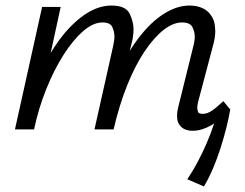

<svg xmlns="http://www.w3.org/2000/svg" viewBox="-20 -467 883 693"><path d="M656 180Q677 149 694.5 115.5Q712 82 726.5 48.5Q741 15 752 -19Q753 -21 754 -22Q747 -18 741 -14Q725 -5 708.5 0Q692 5 676 5Q660 5 648 0Q636 -5 628.5 -15.5Q621 -26 620 -36Q619 -46 619 -50Q619 -63 623 -79L677 -297Q683 -319 683 -335Q683 -352 674.5 -369Q666 -386 637 -386Q605 -386 570.5 -359Q536 -332 502.5 -282.5Q469 -233 440 -161.5Q411 -90 390 0H321L388 -299Q393 -320 393 -336Q393 -352 385.5 -369Q378 -386 350 -386Q316 -386 279.5 -354Q243 -322 209 -268.5Q175 -215 147 -145.5Q119 -76 103 0H34L132 -442H199L163 -276Q177 -299 192 -320Q235 -379 284 -413Q333 -447 382 -447Q434 -447 448 -417.5Q462 -388 462 -361Q462 -336 454 -306L448 -283Q464 -309 481 -331Q525 -388 572 -417.5Q619 -447 664 -447Q689 -447 709 -438.5Q729 -430 741 -412.5Q753 -395 755 -378.5Q757 -362 757 -355Q757 -332 749 -303L695 -99Q692 -87 692 -78Q692 -72 694.5 -64Q697 -56 712 -56Q728 -56 745.5 -68Q763 -80 786 -102L811 -72Q806 -42 797 -6Q788 30 776 67.5Q764 105 749 140.5Q734 176 716 206Z"/></svg>

Font: Isabella Sans
Style: Italic
Weight: 400
Italic angle: -12°
Designer: Christian Thalmann (Catharsis Fonts), Cristiano Sobral
Foundry: The Isabella Sans Project Authors
Version: Version 2.026; ttfautohint (v1.8.4.7-5d5b-dirty)